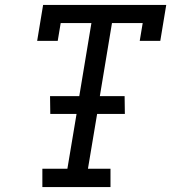

<svg xmlns="http://www.w3.org/2000/svg" viewBox="-20 -755 715 775"><path d="M151 0V-74H252L289 -295H183L182 -367H300L349 -662H225L213 -590H130L154 -735H651L627 -590H544L556 -662H432L383 -367H483L484 -295H372L335 -74H426V0Z"/></svg>

Font: Iosevka Plex Etoile
Style: Italic
Weight: 400
Italic angle: -9°
Designer: Belleve Invis
Foundry: Belleve Invis
Version: Version 25.1.1; ttfautohint (v1.8.4)